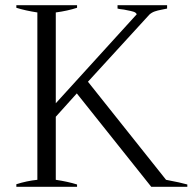

<svg xmlns="http://www.w3.org/2000/svg" viewBox="-20 -720 753 740"><path d="M43 -10Q84 -23 124 -27V-672Q78 -679 43 -690V-700H277V-690Q240 -678 195 -672V-322L507 -665Q504 -672 494 -675Q484 -678 472.5 -680Q461 -682 458 -683Q439 -685 433 -687V-700H624V-687Q616 -685 602 -682.5Q588 -680 576.5 -676Q565 -672 556 -664L319 -405L620 -27Q678 -16 702 -9V0H563L276 -360L195 -270V-27Q242 -20 277 -9V0H43Z"/></svg>

Font: Trirong Light
Style: Regular
Weight: 300
Designer: Katatrad Team
Foundry: CadsonDemak
Version: Version 1.001